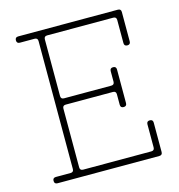

<svg xmlns="http://www.w3.org/2000/svg" viewBox="-105 -792 823 884"><g transform="rotate(-15 307.0 -350.0)"><path d="M191 -670Q176 -670 176 -655V-385Q176 -370 191 -370H416Q431 -370 431 -385V-435Q431 -450 446 -450Q461 -450 461 -435V-275Q461 -260 446 -260Q431 -260 431 -275V-325Q431 -340 416 -340H191Q176 -340 176 -325V-45Q176 -30 191 -30H516Q531 -30 531 -45V-155Q531 -170 546 -170Q561 -170 561 -155V-15Q561 0 546 0H61Q46 0 46 -15Q46 -30 61 -30H131Q146 -30 146 -45V-655Q146 -670 131 -670H61Q46 -670 46 -685Q46 -700 61 -700H536Q551 -700 551 -685V-545Q551 -530 536 -530Q521 -530 521 -545V-655Q521 -670 506 -670H191Z"/></g></svg>

Font: Nixie One
Style: Regular
Weight: 400
Designer: Jovanny Lemonad
Foundry: Jovanny Lemonad
Version: Version 1.000 2011 initial release